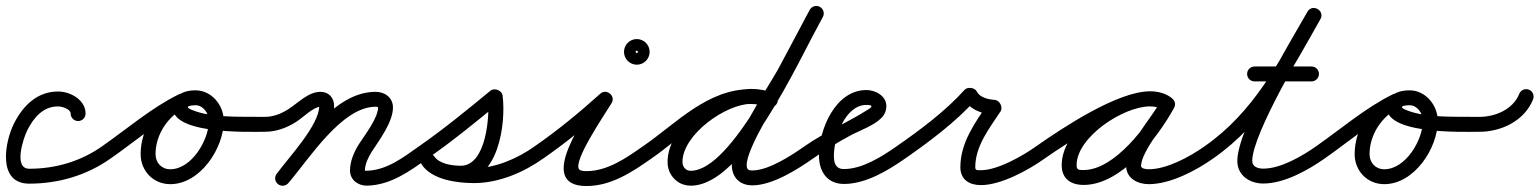

<svg xmlns="http://www.w3.org/2000/svg" viewBox="-29 -588 5164 644"><path d="M258 -207C258 -207 258 -207 258 -207C258 -252.3 208.6 -280.1 168.6 -281C96.9 -282.6 47.9 -233.7 17.6 -173.2C-13.1 -111.6 -38.7 28 69 28C167.4 28 261.7 0.3 342.4 -56.6C353.7 -64.5 356.4 -80.1 348.4 -91.4C340.5 -102.7 324.9 -105.4 313.6 -97.4C313.6 -97.4 313.6 -97.4 313.6 -97.4C241.3 -46.5 157.2 -22 69 -22C14.5 -22 50.3 -126.8 62.4 -150.8C83.6 -193.3 116.1 -232.2 167.4 -231C179.6 -230.7 208 -222 208 -207C208 -193.2 219.2 -182 233 -182C246.8 -182 258 -193.2 258 -207Z M307.5 -62.7C315.4 -51.4 331 -48.6 342.3 -56.5C423.5 -113.1 504.7 -183.7 593.3 -227C605.8 -233.1 610.9 -248 604.8 -260.4C598.8 -272.9 583.8 -278 571.4 -271.9C571.4 -271.9 571.4 -271.9 571.4 -271.9C480.1 -227.4 397.1 -155.7 313.7 -97.5C302.4 -89.6 299.6 -74 307.5 -62.7ZM571.9 -272.2C571.9 -272.2 571.9 -272.2 571.9 -272.2C495.5 -236.7 442.7 -155.4 442.7 -71.2C442.7 -14.7 485.1 29.7 542.2 29.7C642.6 29.7 721.6 -90.9 721.6 -182.5C721.6 -234.6 681.1 -285 627 -285C597.9 -285 565.2 -277.1 554.4 -246.3C554.4 -246.3 554.4 -246.3 554.4 -246.3C554.4 -246.4 554.5 -246.4 554.5 -246.4C514.5 -134.5 808.9 -146 859 -146C872.8 -146 884 -157.2 884 -171C884 -184.8 872.8 -196 859 -196C859 -196 859 -196 859 -196C850.2 -196 841.7 -196.1 833.1 -196.1C766.9 -196.8 678.4 -193.3 616 -218.8C612.1 -220.4 599.9 -224.9 601.5 -229.6C601.5 -229.6 601.6 -229.6 601.6 -229.7C601.6 -229.7 601.6 -229.7 601.6 -229.7C603.2 -234.3 623 -235 627 -235C653.2 -235 671.6 -207 671.6 -182.5C671.6 -119 614 -20.3 542.2 -20.3C512.7 -20.3 492.7 -42.1 492.7 -71.2C492.7 -136 534.1 -199.5 592.9 -226.8C605.4 -232.6 610.9 -247.5 605.1 -260C599.2 -272.5 584.4 -278 571.9 -272.2Z M859 -146C859 -146 859 -146 859 -146C897.8 -146 933.2 -159.2 965.5 -179.9C986.4 -193.3 1023 -230 1046 -230C1048.2 -230 1041.7 -235.9 1041.7 -232.5C1041.7 -168.3 941.3 -62.4 898.9 -4.8C890.7 6.3 893.1 21.9 904.2 30.1C915.3 38.3 930.9 35.9 939.1 24.8C939.1 24.8 939.1 24.8 939.1 24.8C991.6 -46.3 1091.7 -144 1091.7 -232.5C1091.7 -259.8 1074.1 -280 1046 -280C1005.1 -280 971.4 -243.1 938.5 -222C914.3 -206.5 888.1 -196 859 -196C845.2 -196 834 -184.8 834 -171C834 -157.2 845.2 -146 859 -146ZM902.7 29C913.2 38 929 36.8 938 26.3C1009.4 -57 1117.6 -230 1231.2 -230C1234.2 -230 1239.1 -229.8 1239.1 -227.5C1239.1 -192.6 1194.7 -135 1176.5 -106.9C1159.5 -80.8 1144.9 -47.6 1145 -16C1145 -16 1145 -16 1145 -16C1145 -16 1145 -16 1145 -16C1145 15.6 1172.5 35.4 1202.2 34.7C1281.5 32.8 1343.3 -12.7 1405.4 -56.6C1416.7 -64.5 1419.4 -80.1 1411.4 -91.4C1403.5 -102.7 1387.9 -105.4 1376.6 -97.4C1376.6 -97.4 1376.6 -97.4 1376.6 -97.4C1323.6 -60.1 1268.7 -16.9 1201 -15.3C1197.2 -15.2 1195 -15.3 1195 -16C1195 -16 1195 -16 1195 -16C1195 -16 1195 -16 1195 -16C1195 -37.7 1207 -62 1218.4 -79.8C1243.8 -118.9 1289.1 -178.8 1289.1 -227.5C1289.1 -260.2 1262 -280 1231.2 -280C1088.4 -280 984.9 -105.3 900 -6.3C891 4.2 892.2 20 902.7 29Z M1370.5 -62.7C1378.3 -51.4 1393.9 -48.6 1405.3 -56.5C1489 -114.6 1569.2 -180.4 1647.9 -245.2C1654.5 -250.7 1643.8 -259 1631.7 -263.8C1619.6 -268.6 1606.1 -269.9 1607.2 -261.3C1614.7 -201.8 1602.6 -32.1 1516.8 -32.1C1487.8 -32.1 1445.5 -37.7 1427.5 -63.4C1417.9 -77 1402.9 -76.6 1392.6 -69.5C1382.4 -62.3 1377 -48.3 1386.5 -34.6C1421.9 15.7 1504.8 26.1 1561.5 26.1C1643.5 26.1 1727.4 -9.5 1793.5 -56.7C1804.8 -64.7 1807.4 -80.3 1799.3 -91.5C1791.3 -102.8 1775.7 -105.4 1764.5 -97.3C1764.5 -97.3 1764.5 -97.3 1764.5 -97.3C1706.9 -56.3 1632.9 -23.9 1561.5 -23.9C1523.9 -23.9 1451.5 -29.2 1427.5 -63.4C1417.9 -77 1402.9 -76.6 1392.6 -69.5C1382.4 -62.3 1377 -48.3 1386.5 -34.6C1415 5.8 1470.2 17.9 1516.8 17.9C1642.9 17.9 1668.7 -173.7 1656.8 -267.6C1655.7 -276.2 1648.9 -282.9 1640.6 -286.2C1632.4 -289.5 1622.8 -289.3 1616.1 -283.8C1538.5 -219.9 1459.4 -154.9 1376.7 -97.5C1365.4 -89.7 1362.6 -74.1 1370.5 -62.7Z M1793.2 -56.4C1793.2 -56.4 1793.2 -56.4 1793.2 -56.4C1871.2 -110.3 1947.4 -173 2017.7 -236.4C2028.4 -246 2022.6 -260 2012.3 -268.6C2002 -277.1 1987.2 -280.3 1979.7 -268.1C1938.8 -201.6 1762.5 36 1938 36C2020.7 36 2091.2 -10.7 2156.4 -56.6C2167.7 -64.5 2170.4 -80.1 2162.4 -91.4C2154.5 -102.7 2138.9 -105.4 2127.6 -97.4C2071.9 -58.3 2008.9 -14 1938 -14C1932 -14 1918.6 -14.3 1913.8 -19.7C1891.3 -45.3 1995.3 -198.1 2022.3 -241.9C2029.8 -254.1 2025.6 -266.8 2016.9 -274C2008.1 -281.3 1994.9 -283.1 1984.3 -273.6C1915.5 -211.6 1841 -150.2 1764.8 -97.6C1753.4 -89.7 1750.6 -74.2 1758.4 -62.8C1766.3 -51.4 1781.8 -48.6 1793.2 -56.4ZM2100 -414C2100 -410.7 2110.3 -421 2107 -421C2103.7 -421 2114 -410.7 2114 -414C2114 -417.3 2103.7 -407 2107 -407C2110.3 -407 2100 -417.3 2100 -414ZM2064 -414C2064 -390.3 2083.3 -371 2107 -371C2130.7 -371 2150 -390.3 2150 -414C2150 -437.7 2130.7 -457 2107 -457C2083.3 -457 2064 -437.7 2064 -414Z M2156.1 -56.4C2156.1 -56.4 2156.1 -56.4 2156.1 -56.4C2258.8 -126.8 2357.5 -239.2 2490.9 -239.2C2510.1 -239.2 2529.2 -235 2547.4 -229.2C2560.5 -225 2574.6 -232.2 2578.8 -245.4C2583 -258.5 2575.8 -272.6 2562.6 -276.8C2562.6 -276.8 2562.6 -276.8 2562.6 -276.8C2539.5 -284.2 2515.3 -289.2 2490.9 -289.2C2342.7 -289.2 2240.8 -175.1 2127.9 -97.6C2116.5 -89.8 2113.6 -74.2 2121.4 -62.9C2129.2 -51.5 2144.8 -48.6 2156.1 -56.4ZM2563.5 -276.5C2563.5 -276.5 2563.5 -276.5 2563.5 -276.5C2539 -285.4 2517.2 -289.7 2490.8 -289.7C2378.1 -289.7 2210.1 -167.4 2210.1 -44.7C2210.1 -18.8 2221.1 4.4 2242.1 20C2255.4 30 2271.4 34.8 2287.9 34.8C2464.7 34.8 2645.6 -378 2730.8 -530.8C2737.6 -542.9 2733.2 -558.1 2721.2 -564.8C2709.1 -571.6 2693.9 -567.2 2687.2 -555.2C2613.2 -422.5 2427.1 -15.2 2287.9 -15.2C2282.1 -15.2 2276.6 -16.6 2271.9 -20C2263.6 -26.2 2260.1 -34.5 2260.1 -44.7C2260.1 -136.9 2406.2 -239.7 2490.8 -239.7C2511.5 -239.7 2527.5 -236.4 2546.5 -229.5C2559.5 -224.8 2573.8 -231.5 2578.5 -244.5C2583.2 -257.5 2576.5 -271.8 2563.5 -276.5ZM2686.9 -554.7C2686.9 -554.7 2686.9 -554.7 2686.9 -554.7C2651.4 -487.6 2615.6 -420.7 2579.8 -353.8C2579.8 -353.8 2579.9 -353.9 2580 -354.1C2580 -354.2 2580.1 -354.4 2580.1 -354.4C2535.4 -276 2425.6 -114.5 2425.6 -35.2C2425.6 6.7 2452 33.7 2494.3 33.7C2561.4 33.7 2644.4 -18.7 2698.3 -56.5C2709.6 -64.4 2712.4 -80 2704.5 -91.3C2696.6 -102.6 2681 -105.4 2669.7 -97.5C2625.3 -66.4 2549.3 -16.3 2494.3 -16.3C2479.5 -16.3 2475.6 -20.6 2475.6 -35.2C2475.6 -93 2585.8 -263.6 2623.5 -329.6C2623.5 -329.6 2623.6 -329.8 2623.7 -329.9C2623.8 -330.1 2623.9 -330.2 2623.9 -330.2C2659.7 -397.2 2695.6 -464.2 2731.1 -531.3C2737.6 -543.5 2732.9 -558.7 2720.7 -565.1C2708.5 -571.6 2693.3 -566.9 2686.9 -554.7Z M2698.3 -56.5C2698.3 -56.5 2698.3 -56.5 2698.3 -56.5C2738.3 -84.4 2779.8 -110.3 2822.8 -133.3C2855.1 -150.6 2901.6 -166.3 2927.4 -192.3C2938.1 -203.2 2944 -216.7 2944 -232C2944 -266.4 2907.6 -286 2877 -286C2773.2 -286 2718 -154.3 2718 -66C2718 -13.3 2744.8 29 2802 29C2874.8 29 2950 -16.2 3007.4 -56.6C3018.7 -64.5 3021.4 -80.1 3013.4 -91.4C3005.5 -102.7 2989.9 -105.4 2978.6 -97.4C2930.6 -63.7 2863.4 -21 2802 -21C2773.6 -21 2768 -41.1 2768 -66C2768 -124.4 2804.6 -236 2877 -236C2889.6 -236 2894 -233.9 2894 -232C2894 -227.2 2887.6 -223.8 2884.2 -221.7C2814.7 -177 2739.5 -146.2 2669.7 -97.5C2658.4 -89.6 2655.6 -74 2663.5 -62.7C2671.4 -51.4 2687 -48.6 2698.3 -56.5Z M3007.3 -56.5C3007.3 -56.5 3007.3 -56.5 3007.3 -56.5C3088.8 -113.1 3177.2 -179.3 3243.6 -253.3C3248.5 -258.8 3236.6 -263.5 3224.3 -265.2C3212 -266.9 3199.3 -265.6 3202.6 -259C3221.1 -221.2 3265 -205.2 3304.7 -203C3313 -202.6 3310.5 -215.8 3304.6 -227.3C3298.8 -238.9 3289.8 -248.8 3285.1 -241.8C3241.6 -175.9 3192.2 -110 3192.2 -27.1C3192.2 14.7 3222.6 32.9 3261.1 32.9C3329.1 32.9 3421.7 -18.1 3475.6 -56.7C3486.8 -64.7 3489.4 -80.3 3481.3 -91.6C3473.3 -102.8 3457.7 -105.4 3446.4 -97.3C3446.4 -97.3 3446.4 -97.3 3446.4 -97.3C3401.7 -65.3 3317.6 -17.1 3261.1 -17.1C3250.2 -17.1 3242.2 -15.4 3242.2 -27.1C3242.2 -98.2 3289.5 -157.6 3326.9 -214.2C3331.5 -221.2 3330.8 -230.7 3326.8 -238.5C3322.9 -246.3 3315.7 -252.5 3307.3 -253C3286.9 -254.1 3257.4 -260.8 3247.4 -281C3244.2 -287.6 3236.4 -291.8 3228.2 -292.9C3219.9 -294 3211.3 -292.2 3206.4 -286.7C3142.6 -215.6 3057.1 -151.9 2978.7 -97.5C2967.4 -89.7 2964.6 -74.1 2972.5 -62.7C2980.3 -51.4 2995.9 -48.6 3007.3 -56.5Z M3440.5 -62.7C3448.4 -51.4 3464 -48.6 3475.3 -56.5C3548.4 -107.5 3738.3 -231.8 3828.6 -231.8C3842.8 -231.8 3857.8 -229 3869.5 -220.7C3882.4 -211.4 3896 -217.9 3903 -228.8C3910 -239.6 3910.3 -254.7 3896.5 -262.6C3873.6 -275.9 3854.4 -281.1 3827.3 -281.1C3711.7 -281.1 3532.1 -157.8 3532.1 -34.2C3532.1 11.8 3562.8 32.3 3605.7 32.3C3732.6 32.3 3854 -125.6 3908.9 -226C3916.9 -240.6 3910 -253.9 3899 -259.9C3888 -265.9 3873.1 -264.6 3865.1 -250C3830.3 -186.6 3748.3 -102.8 3748.3 -31.6C3748.3 10.3 3787 29.7 3824 29.7C3896.6 29.7 3982.4 -15.6 4040.4 -56.6C4051.7 -64.5 4054.4 -80.1 4046.4 -91.4C4038.5 -102.7 4022.9 -105.4 4011.6 -97.4C3962.6 -62.8 3885.5 -20.3 3824 -20.3C3817.3 -20.3 3798.3 -21.5 3798.3 -31.6C3798.3 -77.9 3882.4 -177.5 3908.9 -226C3916.9 -240.6 3910 -253.9 3899 -259.9C3888 -265.9 3873.1 -264.6 3865.1 -250C3820.4 -168.3 3710.2 -17.7 3605.7 -17.7C3589.9 -17.7 3582.1 -17.3 3582.1 -34.2C3582.1 -129.1 3740.3 -231.1 3827.3 -231.1C3845.8 -231.1 3856.4 -228.1 3871.5 -219.4C3885.2 -211.4 3898.4 -217.3 3905 -227.5C3911.6 -237.6 3911.4 -252.1 3898.5 -261.3C3878.2 -275.8 3853.3 -281.8 3828.6 -281.8C3718.6 -281.8 3534.4 -158.7 3446.7 -97.5C3435.4 -89.6 3432.6 -74 3440.5 -62.7Z M4005.5 -62.7C4013.4 -51.4 4029 -48.6 4040.3 -56.5C4211.8 -176.2 4299 -345.6 4399.8 -523.7C4408 -538.2 4401.2 -551.6 4390.3 -557.8C4379.4 -563.9 4364.4 -562.8 4356.2 -548.3C4302.1 -452.7 4121.2 -156.9 4121.2 -48.3C4121.2 0.8 4162.9 27.6 4208.3 27.6C4278.8 27.6 4358.4 -17.3 4414.3 -56.5C4425.6 -64.4 4428.4 -80 4420.5 -91.3C4412.6 -102.6 4397 -105.4 4385.7 -97.5C4338.9 -64.7 4267.6 -22.4 4208.3 -22.4C4191.3 -22.4 4171.2 -28 4171.2 -48.3C4171.2 -140.3 4353 -441 4399.8 -523.7C4408 -538.2 4401.2 -551.6 4390.3 -557.8C4379.4 -563.9 4364.4 -562.8 4356.2 -548.3C4259.6 -377.5 4176.2 -212.3 4011.7 -97.5C4000.4 -89.6 3997.6 -74 4005.5 -62.7ZM4179 -315C4179 -315 4179 -315 4179 -315C4242.7 -315 4306.3 -315 4370 -315C4383.8 -315 4395 -326.2 4395 -340C4395 -353.8 4383.8 -365 4370 -365C4370 -365 4370 -365 4370 -365C4306.3 -365 4242.7 -365 4179 -365C4165.2 -365 4154 -353.8 4154 -340C4154 -326.2 4165.2 -315 4179 -315Z M4379.5 -62.7C4387.4 -51.4 4403 -48.6 4414.3 -56.5C4495.5 -113.1 4576.7 -183.7 4665.3 -227C4677.8 -233.1 4682.9 -248 4676.8 -260.4C4670.8 -272.9 4655.8 -278 4643.4 -271.9C4643.4 -271.9 4643.4 -271.9 4643.4 -271.9C4552.1 -227.4 4469.1 -155.7 4385.7 -97.5C4374.4 -89.6 4371.6 -74 4379.5 -62.7ZM4643.9 -272.2C4643.9 -272.2 4643.9 -272.2 4643.9 -272.2C4567.5 -236.7 4514.7 -155.4 4514.7 -71.2C4514.7 -14.7 4557.1 29.7 4614.2 29.7C4714.6 29.7 4793.6 -90.9 4793.6 -182.5C4793.6 -234.6 4753.1 -285 4699 -285C4669.9 -285 4637.2 -277.1 4626.4 -246.3C4626.4 -246.3 4626.4 -246.3 4626.4 -246.3C4626.4 -246.4 4626.5 -246.4 4626.5 -246.4C4586.5 -134.5 4880.9 -146 4931 -146C4944.8 -146 4956 -157.2 4956 -171C4956 -184.8 4944.8 -196 4931 -196C4931 -196 4931 -196 4931 -196C4922.2 -196 4913.7 -196.1 4905.1 -196.1C4838.9 -196.8 4750.4 -193.3 4688 -218.8C4684.1 -220.4 4671.9 -224.9 4673.5 -229.6C4673.5 -229.6 4673.6 -229.6 4673.6 -229.7C4673.6 -229.7 4673.6 -229.7 4673.6 -229.7C4675.2 -234.3 4695 -235 4699 -235C4725.2 -235 4743.6 -207 4743.6 -182.5C4743.6 -119 4686 -20.3 4614.2 -20.3C4584.7 -20.3 4564.7 -42.1 4564.7 -71.2C4564.7 -136 4606.1 -199.5 4664.9 -226.8C4677.4 -232.6 4682.9 -247.5 4677.1 -260C4671.2 -272.5 4656.4 -278 4643.9 -272.2Z M4906 -171.3C4905.8 -157.5 4916.9 -146.2 4930.7 -146C5005.2 -145.1 5084.5 -182.3 5113.2 -254.8C5118.3 -267.6 5112 -282.2 5099.2 -287.2C5086.4 -292.3 5071.8 -286 5066.8 -273.2C5045.8 -220.3 4984.8 -195.4 4931.3 -196C4917.5 -196.2 4906.2 -185.1 4906 -171.3Z"/></svg>

Font: FRB American Cursive Guidelines Semibold
Style: Italic
Weight: 600
Italic angle: -25°
Version: Version 2.0;Modular Font Editor K font №1